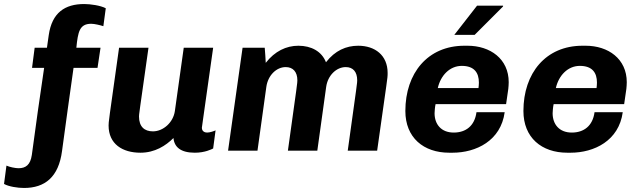

<svg xmlns="http://www.w3.org/2000/svg" viewBox="-128 -748 3165 953"><path d="M385 -618 397 -707C371 -721 320 -728 290 -728C194 -728 130 -685 114 -574L105 -511H44L31 -411H91C70 -270 49 -121 30 21C23 70 0 87 -36 87C-52 87 -81 81 -96 74L-108 165C-85 178 -41 185 -9 185C94 185 163 132 180 1C198 -133 218 -276 237 -411H356L371 -511H251C259 -591 267 -630 325 -630C341 -630 370 -623 385 -618Z M930 -511H784L740 -197C732 -140 682 -96 631 -96C589 -96 562 -119 562 -170C562 -179 562 -181 609 -511H463C411 -144 411 -142 411 -125C411 -33 480 10 569 10C641 10 695 -25 733 -63C737 -18 769 10 839 10C889 10 922 -7 930 -11L942 -101C936 -98 915 -90 900 -90C888 -90 874 -96 874 -114C874 -119 875 -118 930 -511Z M1353 -521C1293 -521 1236 -494 1191 -436C1190 -461 1188 -486 1186 -511H1076L1004 0H1150L1194 -317C1202 -374 1244 -415 1290 -415C1326 -415 1348 -392 1348 -349C1348 -338 1348 -335 1301 0H1447L1491 -317C1499 -374 1542 -415 1588 -415C1624 -415 1645 -392 1645 -349C1645 -338 1645 -336 1598 0H1744C1795 -367 1796 -354 1796 -386C1796 -474 1733 -521 1650 -521C1590 -521 1535 -497 1490 -439C1469 -493 1417 -521 1353 -521Z M2127 -575H2228L2369 -716V-720H2240ZM2377 -191H2237C2228 -123 2184 -90 2124 -90C2062 -90 2029 -131 2029 -186C2029 -193 2031 -219 2034 -231H2384L2395 -307C2396 -318 2397 -329 2397 -340C2397 -456 2305 -521 2193 -521H2177C1995 -521 1884 -385 1884 -197C1884 -65 1974 10 2102 10H2118C2236 10 2358 -50 2377 -191ZM2164 -421C2226 -421 2249 -387 2249 -338C2249 -329 2248 -320 2247 -311H2045C2059 -373 2104 -421 2164 -421Z M2963 -191H2823C2814 -123 2770 -90 2710 -90C2648 -90 2615 -131 2615 -186C2615 -193 2617 -219 2620 -231H2970L2981 -307C2982 -318 2983 -329 2983 -340C2983 -456 2891 -521 2779 -521H2763C2581 -521 2470 -385 2470 -197C2470 -65 2560 10 2688 10H2704C2822 10 2944 -50 2963 -191ZM2750 -421C2812 -421 2835 -387 2835 -338C2835 -329 2834 -320 2833 -311H2631C2645 -373 2690 -421 2750 -421Z"/></svg>

Font: Chivo
Style: Bold Italic
Weight: 700
Italic angle: -8°
Designer: Hector Gatti
Foundry: Omnibus-Type
Version: Version 1.003;PS 001.003;hotconv 1.0.70;makeotf.lib2.5.58329